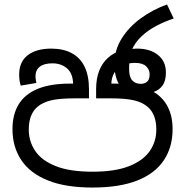

<svg xmlns="http://www.w3.org/2000/svg" viewBox="-20 -830 830 861"><path d="M394 11Q274 11 194.5 -21Q115 -53 75.5 -112Q36 -171 36 -251Q36 -317 64 -362.5Q92 -408 149 -431.5Q206 -455 292 -455H315L308 -452Q307 -501 280.5 -523.5Q254 -546 215 -546Q178 -546 158.5 -531Q139 -516 139 -487Q139 -482 140.5 -472.5Q142 -463 143 -458L73 -446Q69 -458 67.5 -470.5Q66 -483 66 -496Q66 -553 104.5 -582.5Q143 -612 210 -612Q264 -612 302 -591.5Q340 -571 359.5 -530.5Q379 -490 379 -430V-389H315Q247 -389 209 -380Q171 -371 148 -351Q129 -335 119 -309.5Q109 -284 109 -249Q109 -196 138 -153Q167 -110 230 -85Q293 -60 395 -60Q496 -60 559 -85Q622 -110 651.5 -152.5Q681 -195 681 -249Q681 -284 671 -309.5Q661 -335 642 -351Q619 -371 581 -380Q543 -389 475 -389H411V-430Q411 -477 424.5 -512Q438 -547 464 -570.5Q490 -594 525 -604L547 -605Q556 -607 567.5 -609.5Q579 -612 595 -612Q653 -612 688.5 -583.5Q724 -555 724 -505Q724 -467 708.5 -446Q693 -425 666.5 -417Q640 -409 607 -409Q563 -409 538 -427Q513 -445 503 -475.5Q493 -506 493 -541V-543Q493 -605 525.5 -657Q558 -709 611.5 -748Q665 -787 729 -810L759 -747Q719 -734 681 -714Q643 -694 613.5 -666Q584 -638 569 -601L566 -586Q562 -573 560.5 -557Q559 -541 559 -520Q559 -485 573 -469.5Q587 -454 612 -454Q627 -454 639 -463Q651 -472 651 -498Q651 -517 635.5 -532.5Q620 -548 585 -548Q555 -548 531 -537Q507 -526 493.5 -505Q480 -484 479 -452L473 -455H504Q588 -455 643.5 -431Q699 -407 726.5 -361.5Q754 -316 754 -251Q754 -170 714.5 -111Q675 -52 595.5 -20.5Q516 11 394 11Z"/></svg>

Font: hexsinhala15
Style: Book
Weight: 400
Designer: Jelle Bosma - Monotype Design Team
Foundry: Monotype Imaging Inc.
Version: Version 2.003